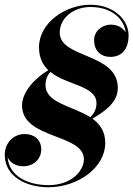

<svg xmlns="http://www.w3.org/2000/svg" viewBox="-24 -780 562 810"><path d="M420 -177C420 -225.5 397.5 -256.5 366 -279.5C415.5 -309 473 -346 473 -409C473 -558 228 -532.5 228 -642.5C228 -703 285 -750.5 357.5 -750.5C453 -750.5 501 -694.5 506 -643.5C499 -656 479 -676 444 -676C405.5 -676 373 -648 373 -611C373 -565 402 -540 442 -540C487 -540 518.5 -570 518.5 -631C518.5 -697 455.5 -760 357.5 -760C253 -760 140.5 -684.5 140.5 -580.5C140.5 -536.5 156.5 -506 180 -484C131.5 -455.5 69 -397 69 -335C69 -192 330 -217 330 -108C330 -63 282 1 180 1C98 1 14 -34 8 -117.5C17 -94.5 43 -78.5 74 -78.5C117 -78.5 150 -108 150 -150C150 -191 120 -214.5 80 -214.5C30 -214.5 -4 -173.5 -4 -127.5C-4 -31.5 92 10 180 10C305 10 420 -73 420 -177ZM168 -421C168 -446.5 177.5 -464 188.5 -476.5C259.5 -419.5 383 -419 383 -344.5C383 -319 372.5 -301 357 -285.5C282 -333.5 168 -344.5 168 -421Z"/></svg>

Font: Bodoni* 24pt
Style: Bold Italic
Weight: 700
Italic angle: -13°
Version: Version 2.3